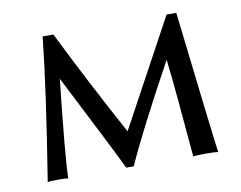

<svg xmlns="http://www.w3.org/2000/svg" viewBox="-59 -548 788 628"><g transform="rotate(-10 335.0 -234.0)"><path d="M118.2 -470.2H153.8Q240.2 -295.4 337.9 -116.2L529.8 -470.2H562Q609.4 -61 614.7 -22.5Q616.7 -9.8 618.2 2Q606.4 0 571.8 0Q545.9 0 535.2 2Q516.1 -224.1 504.4 -324.7Q387.2 -110.4 337.9 0H313Q287.6 -53.7 149.4 -324.2Q120.6 -59.6 120.1 2Q112.3 0 90.8 0Q60.5 0 51.8 2Q100.1 -297.4 118.2 -470.2Z"/></g></svg>

Font: Linux Biolinum Capitals O
Style: Small Caps
Weight: 400
Designer: Philipp H. Poll
Foundry: Philipp H. Poll
Version: Version 1.0.4